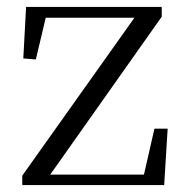

<svg xmlns="http://www.w3.org/2000/svg" viewBox="-20 -532 534 552"><path d="M44 0V-27L380 -500V-473L372 -481H238H87L116 -500L83 -361L47 -364L55 -512H445V-484L111 -11L117 -51L118 -30H258H415L390 -13L424 -162H462L452 0Z"/></svg>

Font: Noto Serif TC ExtraLight Light
Style: Regular
Weight: 300
Version: Version 2.003-H1;hotconv 1.1.1;makeotfexe 2.6.0